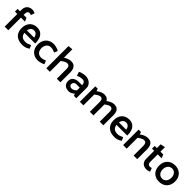

<svg xmlns="http://www.w3.org/2000/svg" viewBox="479 -2472 4256 4256"><g transform="rotate(45 2607.0 -343.5)"><path d="M13 -396H88V0H201V-396H327L291 -481H201V-518Q201 -556 216.5 -579.5Q232 -603 267 -603Q278 -603 291.5 -600Q305 -597 317 -591L348 -676Q339 -683 323.5 -689Q308 -695 291.5 -698.5Q275 -702 259 -702Q205 -702 167 -681Q129 -660 108.5 -622Q88 -584 88 -532V-481H13Z M830 -213V-237Q830 -308 807.5 -367Q785 -426 737 -462Q689 -498 614 -498Q540 -498 486.5 -466Q433 -434 404.5 -376.5Q376 -319 376 -242Q376 -166 406 -108.5Q436 -51 497 -19.5Q558 12 647 12Q685 12 717 5Q749 -2 776 -15.5Q803 -29 826 -44L792 -126Q756 -107 723.5 -95Q691 -83 649 -83Q597 -83 564.5 -99.5Q532 -116 515.5 -145Q499 -174 494 -213ZM496 -289Q501 -325 515.5 -350Q530 -375 554.5 -388.5Q579 -402 610 -402Q642 -402 664.5 -388.5Q687 -375 701.5 -350Q716 -325 722 -289Z M1267 -116Q1234 -101 1203.5 -92.5Q1173 -84 1135 -84Q1094 -84 1063 -104.5Q1032 -125 1016 -161Q1000 -197 1000 -243Q1001 -288 1017.5 -324Q1034 -360 1065 -381Q1096 -402 1136 -402Q1174 -402 1205 -392.5Q1236 -383 1269 -369L1302 -449Q1279 -465 1247.5 -476Q1216 -487 1186 -492.5Q1156 -498 1136 -498Q1060 -498 1003.5 -466Q947 -434 916 -376.5Q885 -319 885 -242Q885 -166 915.5 -108.5Q946 -51 1002 -19Q1058 13 1134 13Q1155 13 1185 7.5Q1215 2 1247 -9Q1279 -20 1300 -35Z M1504 -339Q1525 -355 1548 -371Q1571 -387 1596.5 -397Q1622 -407 1646 -407Q1686 -407 1704 -380Q1722 -353 1722 -305V0H1834V-312Q1834 -366 1818.5 -408.5Q1803 -451 1768.5 -476Q1734 -501 1674 -501Q1644 -501 1611 -492Q1578 -483 1546.5 -466.5Q1515 -450 1487 -427ZM1504 0V-706L1393 -695V0Z M2031 -143Q2031 -172 2052 -196Q2073 -220 2111 -220H2220V-133Q2194 -107 2164 -92Q2134 -77 2102 -77Q2080 -77 2064 -86.5Q2048 -96 2039.5 -111Q2031 -126 2031 -143ZM1990 -363Q2018 -375 2055.5 -385.5Q2093 -396 2131 -396Q2178 -396 2198 -368.5Q2218 -341 2219 -298V-295H2113Q2033 -294 1983 -255Q1933 -216 1933 -143Q1933 -74 1975 -31Q2017 12 2104 12Q2142 12 2178 -6Q2214 -24 2240 -49L2257 0H2333V-324Q2333 -373 2305.5 -413Q2278 -453 2232 -475.5Q2186 -498 2129 -498Q2109 -498 2076 -492.5Q2043 -487 2011 -477.5Q1979 -468 1960 -455Z M2556 0V-339Q2577 -355 2599 -371Q2621 -387 2644 -397Q2667 -407 2690 -407Q2716 -407 2730.5 -394.5Q2745 -382 2751.5 -359.5Q2758 -337 2758 -305V0H2871V-322Q2871 -376 2855.5 -416Q2840 -456 2806 -478.5Q2772 -501 2717 -501Q2691 -501 2659.5 -492Q2628 -483 2597.5 -466.5Q2567 -450 2539 -427L2519 -485H2444V0ZM2866 -339Q2887 -355 2909.5 -371Q2932 -387 2955 -397Q2978 -407 3000 -407Q3026 -407 3040.5 -394.5Q3055 -382 3061.5 -359.5Q3068 -337 3068 -305V0H3181V-322Q3181 -376 3165.5 -416Q3150 -456 3116 -478.5Q3082 -501 3027 -501Q3000 -501 2969 -492Q2938 -483 2907 -466.5Q2876 -450 2849 -427Z M3716 -213V-237Q3716 -308 3693.5 -367Q3671 -426 3623 -462Q3575 -498 3500 -498Q3426 -498 3372.5 -466Q3319 -434 3290.5 -376.5Q3262 -319 3262 -242Q3262 -166 3292 -108.5Q3322 -51 3383 -19.5Q3444 12 3533 12Q3571 12 3603 5Q3635 -2 3662 -15.5Q3689 -29 3712 -44L3678 -126Q3642 -107 3609.5 -95Q3577 -83 3535 -83Q3483 -83 3450.5 -99.5Q3418 -116 3401.5 -145Q3385 -174 3380 -213ZM3382 -289Q3387 -325 3401.5 -350Q3416 -375 3440.5 -388.5Q3465 -402 3496 -402Q3528 -402 3550.5 -388.5Q3573 -375 3587.5 -350Q3602 -325 3608 -289Z M3913 0V-339Q3934 -355 3957 -371Q3980 -387 4005.5 -397Q4031 -407 4055 -407Q4095 -407 4112.5 -380Q4130 -353 4130 -305V0H4243V-312Q4243 -366 4227.5 -408.5Q4212 -451 4177 -476Q4142 -501 4082 -501Q4053 -501 4020 -492Q3987 -483 3955.5 -466.5Q3924 -450 3896 -427L3876 -485H3801V0Z M4577 -481H4489V-622L4377 -600V-481H4309L4310 -396H4377V-145Q4377 -92 4398.5 -55.5Q4420 -19 4458 0Q4496 19 4550 19Q4565 19 4582.5 15Q4600 11 4615.5 5Q4631 -1 4640 -7L4609 -90Q4597 -85 4584 -82Q4571 -79 4558 -79Q4523 -79 4506 -102.5Q4489 -126 4489 -163V-396H4611Z M4935 13Q4858 13 4802 -19Q4746 -51 4716 -108.5Q4686 -166 4686 -242Q4686 -320 4717 -377Q4748 -434 4804.5 -466Q4861 -498 4937 -498Q5014 -498 5069.5 -466Q5125 -434 5156 -377Q5187 -320 5187 -243Q5187 -167 5155.5 -109Q5124 -51 5068 -19.5Q5012 12 4935 13ZM4936 -84Q4978 -84 5008 -105Q5038 -126 5054.5 -162Q5071 -198 5071 -243Q5071 -289 5055 -325Q5039 -361 5009 -381.5Q4979 -402 4937 -402Q4897 -402 4866 -381Q4835 -360 4818.5 -324Q4802 -288 4801 -243Q4801 -197 4817 -161Q4833 -125 4864 -104.5Q4895 -84 4936 -84Z"/></g></svg>

Font: Catamaran SemiBold
Style: Regular
Weight: 600
Designer: Pria Ravichandran
Version: Version 2.000